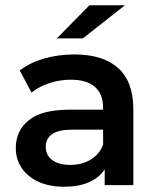

<svg xmlns="http://www.w3.org/2000/svg" viewBox="-20 -704 576 730"><path d="M487 -288V0H378V-60Q357 -28 318 -11Q279 6 223.5 6Q168 6 127 -12.5Q86 -31 63 -64.5Q40 -98 40 -141Q40 -207 89.5 -247Q139 -287 245 -287H372V-294Q372 -346 341 -373.5Q310 -401 249 -401Q208 -401 168 -388Q128 -375 100 -352L55 -436Q94 -466 148 -481.5Q202 -497 263 -497Q372 -497 429.5 -445Q487 -393 487 -288ZM372 -154V-211H253Q154 -211 154 -145Q154 -114 178.5 -95.5Q203 -77 247 -77Q291 -77 324.5 -97Q358 -117 372 -154ZM320 -684H455L295 -558H196Z"/></svg>

Font: Montserrat Ace
Style: Bold
Weight: 600
Designer: Julieta Ulanovsky
Foundry: Julieta Ulanovsky
Version: Version 1